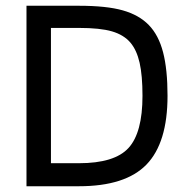

<svg xmlns="http://www.w3.org/2000/svg" viewBox="-20 -647 646 667"><path d="M254 0H72V-627H254Q350 -627 406.5 -611Q463 -595 497 -560Q531 -525 546.5 -465.5Q562 -406 562 -314Q562 -151 489 -75.5Q416 0 254 0ZM433 -499Q410 -526 369 -538Q328 -550 254 -550H157V-80H254Q378 -80 426.5 -133Q475 -186 475 -314Q475 -385 465 -429Q455 -473 433 -499Z"/></svg>

Font: Blinker
Style: Regular
Weight: 400
Designer: Juergen Huber
Foundry: supertype
Version: Version 1.017;hotconv 1.0.117;makeotfexe 2.5.65602